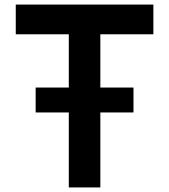

<svg xmlns="http://www.w3.org/2000/svg" viewBox="-20 -820 740 840"><path d="M281 0H419V-328H564V-437H419V-670H651V-800H49V-670H281V-437H136V-328H281Z"/></svg>

Font: Martian Mono Std Md
Style: Regular
Weight: 500
Monospace: yes
Designer: Roman Shamin
Foundry: Evil Martians
Version: Version 1.000